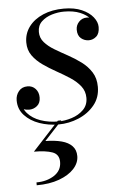

<svg xmlns="http://www.w3.org/2000/svg" viewBox="-52 -507 515 800"><g transform="rotate(-5 205.0 -107.0)"><path d="M182 10Q140 10 102.2 -3.2Q64.5 -16.5 40.5 -42.2Q16.5 -68 16.5 -105Q16.5 -127 29.8 -143.2Q43 -159.5 66.5 -159.5Q87 -159.5 100 -145.2Q113 -131 113 -109Q113 -86 98.5 -74Q84 -62 65 -62Q52 -62 41 -66.5Q30 -71 23.8 -80.5Q17.5 -90 17.5 -105H34Q34 -72 54.2 -49Q74.5 -26 108.2 -14.2Q142 -2.5 181.5 -2.5Q209.5 -2.5 238.5 -11.8Q267.5 -21 287.2 -40.5Q307 -60 307 -90.5Q307 -118.5 290.5 -139.5Q274 -160.5 248 -177.5Q222 -194.5 192.5 -210.8Q163 -227 136.8 -245.5Q110.5 -264 94 -287.2Q77.5 -310.5 77.5 -342Q77.5 -379 99 -407.8Q120.5 -436.5 158.5 -452.8Q196.5 -469 245.5 -469Q289.5 -469 320.2 -455.5Q351 -442 367.2 -421.5Q383.5 -401 383.5 -380Q383.5 -353 369.8 -340.8Q356 -328.5 338.5 -328.5Q320 -328.5 305.8 -340.2Q291.5 -352 291.5 -376.5Q291.5 -395.5 304.8 -409.5Q318 -423.5 338.5 -423.5Q356.5 -423.5 369.5 -411.2Q382.5 -399 382.5 -380H368Q368 -399 353.5 -416.5Q339 -434 311.8 -445.2Q284.5 -456.5 245.5 -456.5Q220 -456.5 194.2 -448.8Q168.5 -441 151 -424.5Q133.5 -408 133.5 -381Q133.5 -356 149.8 -337.5Q166 -319 191.5 -303.8Q217 -288.5 246 -272.8Q275 -257 300.5 -238Q326 -219 342.2 -193.5Q358.5 -168 358.5 -132Q358.5 -87.5 332.5 -55.8Q306.5 -24 266 -7Q225.5 10 182 10ZM69 254.5V242.5Q112.5 242.5 143.5 222.2Q174.5 202 174.5 166Q174.5 134 146.5 124Q118.5 114 69.5 114L180 -6H195L121 74Q160.5 74.5 188.8 82Q217 89.5 232.5 105.8Q248 122 248 148Q248 176.5 225.8 200.8Q203.5 225 163.2 239.8Q123 254.5 69 254.5Z"/></g></svg>

Font: Bodoni Moda 18pt
Style: Italic
Weight: 400
Italic angle: -13°
Designer: Owen Earl
Foundry: indestructible type
Version: Version 2.005